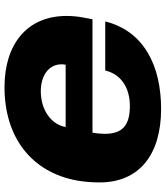

<svg xmlns="http://www.w3.org/2000/svg" viewBox="40 -780 752 873"><g transform="rotate(90 416.5 -344.0)"><path d="M377 12C601 12 764 -107 802 -321C807 -352 810 -385 810 -420C810 -602 682 -700 476 -700C281 -700 122 -623 78 -446H301C318 -517 378 -558 463 -558C548 -558 589 -526 589 -444C589 -427 587 -409 584 -388H68L60 -345C55 -319 53 -293 53 -270C53 -90 182 12 377 12ZM396 -153C324 -153 273 -189 273 -247C273 -253 273 -258 275 -266H558C546 -197 476 -153 396 -153Z"/></g></svg>

Font: Archivo Black
Style: Italic
Weight: 900
Italic angle: -10°
Designer: Hector Gatti
Foundry: Omnibus-Type
Version: Version 2.001